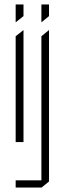

<svg xmlns="http://www.w3.org/2000/svg" viewBox="-20 -638 288 858"><path d="M50 200V168H165V-476L198 -503H199V173L166 200ZM50 -3V-476L84 -503H85V-3ZM50 -539V-618H85V-566L51 -539ZM165 -539V-618H199V-566L166 -539Z"/></svg>

Font: Foldit Thin ExtraLight
Style: Regular
Weight: 250
Version: Version 1.003